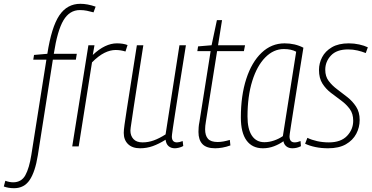

<svg xmlns="http://www.w3.org/2000/svg" viewBox="-135 -770 1956 1010"><path d="M-61 220Q-91 220 -115 211L-107 181Q-85 189 -66 189Q-22 189 -1.5 151.5Q19 114 30 44L109 -456H40L44 -481L114 -487Q136 -628 177 -689Q218 -750 288 -750Q325 -750 368 -735L357 -705Q339 -710 322 -713.5Q305 -717 285 -717Q231 -717 199 -663.5Q167 -610 148 -487H269L264 -456H143L64 47Q50 134 21 177Q-8 220 -61 220Z M362 -532 353 -481Q418 -542 480 -542Q513 -542 536 -533L525 -499Q500 -507 473 -507Q445 -507 414.5 -492Q384 -477 349 -442L279 0H245L330 -532Z M602 10Q561 10 538.5 -12Q516 -34 516 -71Q516 -85 520 -114Q524 -143 532 -194.5Q540 -246 553 -328.5Q566 -411 585 -532H619Q600 -410 587.5 -330.5Q575 -251 568 -204Q561 -157 557.5 -133Q554 -109 552.5 -99Q551 -89 551 -83Q551 -56 567 -38.5Q583 -21 615 -21Q645 -21 674 -31.5Q703 -42 736 -63L809 -532H843Q821 -397 807.5 -310Q794 -223 786 -172Q778 -121 774.5 -96.5Q771 -72 770 -63.5Q769 -55 769 -52Q769 -21 796 -21Q808 -21 826 -28L829 -2Q819 4 806 7Q793 10 785 10Q765 10 752 -1Q739 -12 736 -35Q701 -13 669 -1.5Q637 10 602 10Z M1074 -34 1077 -5Q1055 3 1034.5 6.5Q1014 10 997 10Q951 10 930 -12Q909 -34 909 -76Q909 -87 910 -100.5Q911 -114 914 -128L973 -501H903L907 -526L978 -532L1006 -664H1033L1012 -532H1154L1148 -501H1007L948 -130Q946 -118 945 -108.5Q944 -99 944 -90Q944 -57 959 -40Q974 -23 1010 -23Q1025 -23 1041 -26Q1057 -29 1074 -34Z M1403 10Q1384 10 1371.5 0Q1359 -10 1356 -27Q1334 -11 1306 -0.5Q1278 10 1248 10Q1192 10 1162 -31Q1132 -72 1132 -152Q1132 -267 1160.5 -355Q1189 -443 1241 -492.5Q1293 -542 1362 -542Q1417 -542 1461 -519Q1442 -401 1429 -320Q1416 -239 1408 -187.5Q1400 -136 1395.5 -107.5Q1391 -79 1389.5 -67.5Q1388 -56 1388 -53Q1388 -21 1415 -21Q1429 -21 1446 -28L1448 -1Q1427 10 1403 10ZM1353 -54 1423 -498Q1397 -512 1358 -512Q1304 -512 1260.5 -468Q1217 -424 1192 -344Q1167 -264 1167 -157Q1167 -91 1190 -56.5Q1213 -22 1256 -22Q1281 -22 1307 -31Q1333 -40 1353 -54Z M1470 -14 1482 -45Q1504 -34 1533.5 -27.5Q1563 -21 1595 -21Q1658 -21 1690.5 -55Q1723 -89 1723 -135Q1723 -172 1705 -196.5Q1687 -221 1660 -241Q1633 -261 1606 -281.5Q1579 -302 1561 -330.5Q1543 -359 1543 -402Q1543 -437 1559.5 -469Q1576 -501 1611 -521.5Q1646 -542 1700 -542Q1728 -542 1755 -536Q1782 -530 1800 -521L1789 -491Q1769 -499 1745.5 -504.5Q1722 -510 1696 -510Q1636 -510 1606 -478Q1576 -446 1576 -403Q1576 -368 1594 -344Q1612 -320 1639 -300Q1666 -280 1693 -258.5Q1720 -237 1738.5 -208.5Q1757 -180 1757 -139Q1757 -100 1739 -66Q1721 -32 1684.5 -11Q1648 10 1591 10Q1555 10 1524 3.5Q1493 -3 1470 -14Z"/></svg>

Font: Georama SemiCondensed ExtraLight
Style: Italic
Weight: 200
Width: 4
Italic angle: -9°
Designer: Jean-Baptiste Levee
Foundry: Production Type
Version: Version 1.000